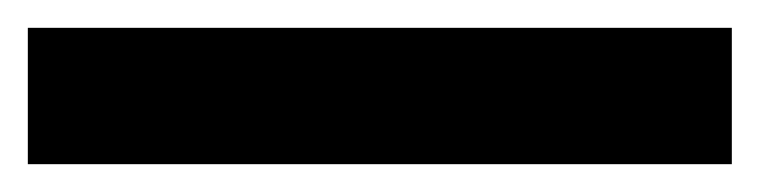

<svg xmlns="http://www.w3.org/2000/svg" viewBox="-23 -878 546 138"><path d="M503 -760H-3V-858H503Z"/></svg>

Font: Noto Sans Medefaidrin
Style: Bold
Weight: 700
Designer: Dalton Maag Ltd
Foundry: Dalton Maag Ltd
Version: Version 1.002; ttfautohint (v1.8.4.7-5d5b)